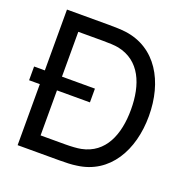

<svg xmlns="http://www.w3.org/2000/svg" viewBox="-133 -874 971 998"><g transform="rotate(20 353.0 -375.0)"><path d="M394.8 -745.8C368.8 -749 335.4 -750 301 -750H69.8V-413.5H10.4V-337.5H69.8V0H301C335.4 0 368.8 -1 394.8 -5.2C569.8 -27.1 659.4 -185.4 659.4 -375C659.4 -565.6 569.8 -722.9 394.8 -745.8ZM387.5 -94.8C366.7 -90.6 332.3 -88.5 301 -88.5H164.6V-337.5H346.9V-413.5H164.6V-661.5H301C332.3 -661.5 366.7 -660.4 387.5 -656.2C513.5 -630.2 560.4 -513.5 560.4 -375C560.4 -236.5 513.5 -119.8 387.5 -94.8Z"/></g></svg>

Font: Manrope3 Medium
Style: Regular
Weight: 500
Width: 4
Designer: Mikhail Sharanda
Foundry: Mikhail Sharanda
Version: Version 3.000;PS 003.000;hotconv 1.0.88;makeotf.lib2.5.64775